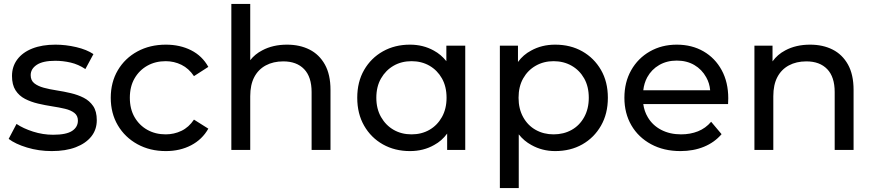

<svg xmlns="http://www.w3.org/2000/svg" viewBox="-20 -762 4445 976"><path d="M243 6Q177 6 117.5 -12Q58 -30 24 -56L64 -132Q98 -109 148 -93Q198 -77 250 -77Q317 -77 346.5 -96.5Q376 -116 376 -149Q376 -174 358 -188Q340 -202 310.5 -209Q281 -216 245 -221.5Q209 -227 173 -235.5Q137 -244 107 -259.5Q77 -275 59 -303Q41 -331 41 -376Q41 -424 68 -460Q95 -496 144.5 -515.5Q194 -535 262 -535Q314 -535 367.5 -522.5Q421 -510 455 -487L414 -411Q378 -435 339 -444Q300 -453 261 -453Q198 -453 167 -432.5Q136 -412 136 -380Q136 -353 154.5 -338.5Q173 -324 202.5 -316Q232 -308 268 -302.5Q304 -297 340 -288.5Q376 -280 405.5 -265Q435 -250 453.5 -223Q472 -196 472 -151Q472 -103 444 -68Q416 -33 365 -13.5Q314 6 243 6Z M823 6Q742 6 678.5 -29Q615 -64 579 -125Q543 -186 543 -265Q543 -344 579 -405Q615 -466 678.5 -500.5Q742 -535 823 -535Q895 -535 951.5 -506.5Q1008 -478 1039 -422L966 -375Q940 -414 902.5 -432.5Q865 -451 822 -451Q770 -451 729 -428Q688 -405 664 -363.5Q640 -322 640 -265Q640 -208 664 -166.5Q688 -125 729 -102Q770 -79 822 -79Q865 -79 902.5 -97Q940 -115 966 -154L1039 -108Q1008 -53 951.5 -23.5Q895 6 823 6Z M1439 -535Q1504 -535 1553.5 -510Q1603 -485 1631.5 -434Q1660 -383 1660 -305V0H1564V-294Q1564 -371 1526 -410.5Q1488 -450 1420 -450Q1369 -450 1331 -429.5Q1293 -409 1272.5 -370Q1252 -331 1252 -273V0H1156V-742H1252V-456Q1276 -487 1313 -506Q1367 -535 1439 -535Z M2064 6Q1987 6 1926.5 -28Q1866 -62 1831 -123Q1796 -184 1796 -265Q1796 -346 1831 -406.5Q1866 -467 1926.5 -501Q1987 -535 2064 -535Q2131 -535 2185 -505Q2222 -485 2249 -451V-530H2345V0H2253V-83Q2226 -46 2187 -25Q2133 6 2064 6ZM2072 -79Q2123 -79 2163 -102Q2203 -125 2226.5 -167Q2250 -209 2250 -265Q2250 -322 2226.5 -363.5Q2203 -405 2163 -428Q2123 -451 2072 -451Q2021 -451 1981 -428Q1941 -405 1917 -363.5Q1893 -322 1893 -265Q1893 -209 1917 -167Q1941 -125 1981 -102Q2021 -79 2072 -79Z M2802 6Q2736 6 2681 -25Q2644 -45 2617 -79V194H2521V-530H2613V-447Q2640 -484 2680 -505Q2734 -535 2802 -535Q2880 -535 2940 -501Q3000 -467 3035 -406.5Q3070 -346 3070 -265Q3070 -184 3035 -123Q3000 -62 2940 -28Q2880 6 2802 6ZM2794 -79Q2845 -79 2885.5 -101.5Q2926 -124 2949.5 -166.5Q2973 -209 2973 -265Q2973 -322 2949.5 -363.5Q2926 -405 2885.5 -428Q2845 -451 2794 -451Q2744 -451 2703.5 -428Q2663 -405 2639.5 -363.5Q2616 -322 2616 -265Q2616 -209 2639.5 -166.5Q2663 -124 2703.5 -101.5Q2744 -79 2794 -79Z M3439 6Q3354 6 3289.5 -29Q3225 -64 3189.5 -125Q3154 -186 3154 -265Q3154 -344 3188.5 -405Q3223 -466 3283.5 -500.5Q3344 -535 3420 -535Q3497 -535 3556 -501Q3615 -467 3648.5 -405.5Q3682 -344 3682 -262Q3682 -256 3681.5 -248Q3681 -240 3681 -233H3250Q3255 -196 3273 -166Q3297 -125 3341 -102Q3385 -79 3442 -79Q3489 -79 3528 -94.5Q3567 -110 3595 -143L3648 -80Q3612 -38 3558.5 -16Q3505 6 3439 6ZM3590 -303Q3587 -339 3570 -369Q3548 -409 3509.5 -431.5Q3471 -454 3420 -454Q3370 -454 3331 -431.5Q3292 -409 3270 -369Q3254 -339 3250 -303Z M4098 -535Q4163 -535 4212.5 -510Q4262 -485 4290.5 -434Q4319 -383 4319 -305V0H4223V-294Q4223 -371 4185 -410.5Q4147 -450 4079 -450Q4028 -450 3990 -429.5Q3952 -409 3931.5 -370Q3911 -331 3911 -273V0H3815V-530H3907V-450Q3932 -485 3972 -506Q4026 -535 4098 -535Z"/></svg>

Font: Montserrat Z Med
Style: Regular
Weight: 500
Designer: Julieta Ulanovsky
Foundry: Julieta Ulanovsky
Version: Version 8.000